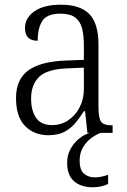

<svg xmlns="http://www.w3.org/2000/svg" viewBox="-20 -564 541 815"><path d="M185 10Q126 10 87 -28.5Q48 -67 48 -148Q48 -227 100 -265Q152 -303 259 -307L336 -310V-372Q336 -413 328.5 -443Q321 -473 299.5 -489.5Q278 -506 237 -506Q179 -506 159.5 -475Q140 -444 140 -391Q86 -391 86 -445Q86 -488 126 -516Q166 -544 239 -544Q321 -544 359.5 -504Q398 -464 398 -375V-111Q398 -62 409.5 -47Q421 -32 454 -32H458V0H351L341 -92H336Q320 -66 300.5 -42.5Q281 -19 253.5 -4.5Q226 10 185 10ZM200 -33Q240 -33 270.5 -54Q301 -75 318.5 -109.5Q336 -144 336 -185V-277L269 -274Q181 -271 146.5 -238Q112 -205 112 -145Q112 -95 133 -64Q154 -33 200 -33ZM375 231Q324 231 294.5 205.5Q265 180 265 127Q265 95 279 69Q293 43 315 25Q337 7 361 0H407Q388 7 367 22.5Q346 38 332 62Q318 86 318 118Q318 157 336.5 173Q355 189 382 189Q407 189 439 178V217Q425 224 407.5 227.5Q390 231 375 231Z"/></svg>

Font: Noto Serif Ethiopic SemiCondensed Light
Style: Regular
Weight: 300
Width: 4
Designer: Monotype Design Team
Foundry: Monotype Imaging Inc.
Version: Version 2.102; ttfautohint (v1.8.4.7-5d5b)